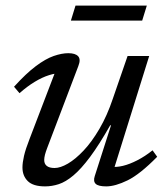

<svg xmlns="http://www.w3.org/2000/svg" viewBox="-20 -654 590 684"><path d="M317.5 -26.5 375.5 -207.5H372.5Q333 -138 300.8 -94.8Q268.5 -51.5 241.2 -28.8Q214 -6 189.5 2Q165 10 140.5 10Q98 10 79 -8.8Q60 -27.5 60 -57.5Q60 -74.5 65.5 -98.5Q71 -122.5 85.5 -159.5L184 -417L197.5 -393Q179 -394 154.5 -386.2Q130 -378.5 103.2 -362.2Q76.5 -346 49.5 -322L30 -345Q73 -392.5 107.8 -418.5Q142.5 -444.5 171.2 -454.5Q200 -464.5 223.5 -464.5Q248.5 -464.5 258.5 -453.5Q268.5 -442.5 259 -418.5L148 -126.5Q143 -113.5 140.2 -102.8Q137.5 -92 137.5 -84Q137.5 -70 146.8 -62.8Q156 -55.5 174.5 -55.5Q195 -55.5 222 -71.2Q249 -87 278 -117.8Q307 -148.5 334.2 -195Q361.5 -241.5 382 -302.5L434.5 -454.5H511.5L382 -39.5L375 -60Q394 -57.5 418 -63.2Q442 -69 469.2 -83Q496.5 -97 523.5 -118.5L540 -95.5Q478.5 -33 434.5 -11.5Q390.5 10 358.5 10Q330.5 10 321 1Q311.5 -8 317.5 -26.5ZM232.5 -580.5 249 -634H503L486.5 -580.5Z"/></svg>

Font: Newsreader
Style: Italic
Weight: 400
Italic angle: -17°
Designer: Hugues Gentile
Foundry: Production Type
Version: Version 1.003